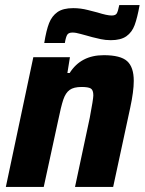

<svg xmlns="http://www.w3.org/2000/svg" viewBox="-20 -735 569 755"><path d="M111 -510H255L245 -448H254Q298 -518 388 -518Q454 -518 480 -494.5Q506 -471 506 -417Q506 -376 492 -311L425 0H275L333 -272Q347 -346 347 -360Q347 -381 337 -387Q327 -393 301 -393Q270 -393 254 -381.5Q238 -370 229 -343.5Q220 -317 208 -258L152 0H3ZM268 -703Q297 -703 326 -695.5Q355 -688 363 -686Q401 -674 419 -674Q434 -674 439 -682Q444 -690 449 -715H529Q520 -665 509.5 -636.5Q499 -608 477 -592.5Q455 -577 416 -577Q395 -577 376.5 -581Q358 -585 342.5 -589Q327 -593 321 -595Q316 -596 297 -601.5Q278 -607 265 -607Q250 -607 244.5 -598.5Q239 -590 235 -566H154Q162 -616 173 -644Q184 -672 206 -687.5Q228 -703 268 -703Z"/></svg>

Font: Saira Semi Condensed
Style: Bold Italic
Weight: 700
Width: 4
Italic angle: -12°
Designer: Hector Gatti with collaboration of the Omnibus-Type team
Foundry: Omnibus-Type
Version: Version 1.001; ttfautohint (v1.8)